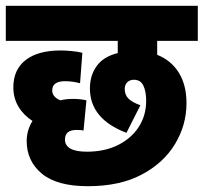

<svg xmlns="http://www.w3.org/2000/svg" viewBox="-20 -642 702 662"><path d="M280 -119Q341 -119 387 -142Q433 -165 458.5 -204.5Q484 -244 484 -295Q484 -326 474.5 -346.5Q465 -367 441 -367Q428 -367 419 -358.5Q410 -350 410 -335Q410 -316 422 -303Q434 -290 464 -279L416 -184Q290 -232 290 -337Q290 -382 313.5 -414.5Q337 -447 386 -459V-501H0V-622H662V-501H522V-453Q570 -434 596.5 -391.5Q623 -349 623 -286Q623 -211 583.5 -145.5Q544 -80 468.5 -40Q393 0 283 0Q176 0 124 -43.5Q72 -87 72 -156Q72 -174 77 -191.5Q82 -209 92 -225Q61 -245 43.5 -274.5Q26 -304 26 -341Q26 -402 68.5 -435Q111 -468 189 -468Q205 -468 226.5 -466Q248 -464 264 -460L256 -355Q230 -362 204 -362Q160 -362 160 -330Q160 -308 188 -296Q208 -301 231 -301Q258 -301 278 -296L268 -192Q259 -194 244 -194Q204 -194 204 -161Q204 -119 280 -119Z"/></svg>

Font: Noto Sans Devanagari Condensed ExtraBold
Style: Regular
Weight: 800
Width: 3
Designer: Jelle Bosma - Monotype Design Team
Foundry: Monotype Imaging Inc.
Version: Version 2.004; ttfautohint (v1.8.4.7-5d5b)